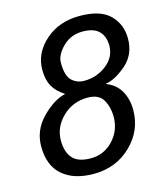

<svg xmlns="http://www.w3.org/2000/svg" viewBox="-109 -792 763 889"><g transform="rotate(-15 272.5 -347.0)"><path d="M27.8 -170.9Q27.8 -249 85 -306.9Q142.1 -364.7 196.8 -377V-378.4Q159.7 -401.9 142.1 -433.1Q124.5 -464.4 124.5 -511.7Q124.5 -592.3 190.4 -650.6Q256.3 -709 355 -709Q455.1 -709 500.2 -663.6Q545.4 -618.2 545.4 -550.8Q545.4 -473.6 491.7 -427.2Q438 -380.9 392.1 -374V-373Q438 -356 460.7 -316.4Q483.4 -276.9 483.4 -224.6Q483.4 -126 410.9 -55.7Q338.4 14.6 231 14.6Q136.2 14.6 82 -32.2Q27.8 -79.1 27.8 -170.9ZM123 -173.8Q123 -118.7 149.4 -88.6Q175.8 -58.6 236.3 -58.6Q300.3 -58.6 344 -105.5Q387.7 -152.3 387.7 -217.8Q387.7 -263.7 367.4 -298.8Q347.2 -334 293.5 -334Q221.2 -334 172.1 -285.6Q123 -237.3 123 -173.8ZM216.3 -521.5Q216.3 -458.5 240.7 -435.8Q265.1 -413.1 299.8 -413.1Q360.4 -413.1 407 -449.7Q453.6 -486.3 453.6 -541Q453.6 -584 429 -609.9Q404.3 -635.7 349.6 -635.7Q293.9 -635.7 255.1 -597.7Q216.3 -559.6 216.3 -521.5Z"/></g></svg>

Font: Istok Web
Style: Italic
Weight: 400
Italic angle: -13°
Designer: Andrey V. Panov
Foundry: Andrey V. Panov
Version: Version 1.0.2g